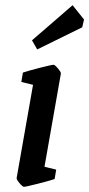

<svg xmlns="http://www.w3.org/2000/svg" viewBox="-20 -709 343 738"><path d="M44 -25 107 -383 62 -394 68 -430Q92 -438 135.5 -449Q179 -460 186 -460Q191 -460 203 -445.5Q215 -431 214 -426L151 -68L196 -57L190 -21Q170 -14 124.5 -2.5Q79 9 72 9Q67 9 55 -5Q43 -19 44 -25ZM103 -554 259 -689 303 -634 296 -604 123 -519Z"/></svg>

Font: Grenze Medium
Style: Italic
Weight: 500
Italic angle: -10°
Designer: Renata Polastri
Foundry: Omnibus-Type
Version: Version 1.002; ttfautohint (v1.8)